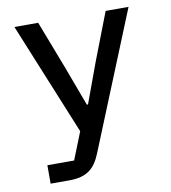

<svg xmlns="http://www.w3.org/2000/svg" viewBox="-81 -586 762 856"><g transform="rotate(-10 300.0 -158.0)"><path d="M79.2 199.9H163.7C245 199.9 280.5 167.3 306.5 103L558.2 -516H454.5L371.1 -299.7L304.7 -119H299.4L232.2 -299.7L149.1 -516H41.5L249.6 -7.5L200.3 116.5H79.2Z"/></g></svg>

Font: Margiela Mono Medium
Style: Regular
Weight: 500
Designer: Mike Abbink, Paul van der Laan, Pieter van Rosmalen
Foundry: Bold Monday
Version: Version 2.003 2021